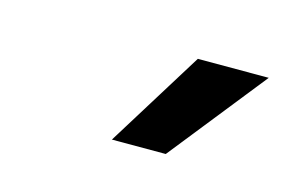

<svg xmlns="http://www.w3.org/2000/svg" viewBox="-37 -948 405 272"><g transform="rotate(15 165.5 -812.0)"><path d="M227 -883H331L218 -741H139Z"/></g></svg>

Font: Mona Sans Medium
Style: Italic
Weight: 500
Italic angle: -11.7°
Designer: Deni Anggara
Foundry: GitHub
Version: Version 2.000